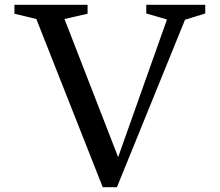

<svg xmlns="http://www.w3.org/2000/svg" viewBox="-20 -770 913 798"><path d="M588 -750H833V-714L749 -688L466 8H407L131 -691L40 -713V-750H344V-713L248 -691L471 -117L674 -689L588 -714Z"/></svg>

Font: Ledger
Style: Regular
Weight: 400
Designer: Denis Masharov
Foundry: Denis Masharov
Version: 1.001